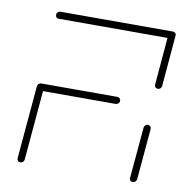

<svg xmlns="http://www.w3.org/2000/svg" viewBox="-65 -580 611 641"><g transform="rotate(10 241.0 -259.5)"><path d="M79.3 -259.3 57.8 -12.2Q57.4 -7 53.7 -3.5Q50 0 44.8 0Q39.6 0 36.5 -3.5Q33.3 -7 33.7 -12.2L55.2 -259.3ZM337.4 -260Q337.4 -254.8 333.5 -251.1Q329.6 -247.4 324.4 -247.4H66.3Q61.5 -247.4 58.3 -250.6Q55.2 -253.7 55.2 -258.5Q55.2 -263.7 59.1 -267.6Q63 -271.5 68.1 -271.5H326.3Q330.7 -271.5 334.1 -268.1Q337.4 -264.8 337.4 -260ZM425.9 -0.4Q420.7 -0.4 417.4 -3.7Q414.1 -7 414.8 -12.2L430 -185.2Q430.4 -190 434.1 -193.7Q437.8 -197.4 443 -197.4Q447.8 -197.4 451.1 -193.9Q454.4 -190.4 454.1 -185.2L438.9 -12.2Q438.1 -7 434.4 -3.7Q430.7 -0.4 425.9 -0.4ZM77 -505.2Q77 -510.7 80.9 -514.6Q84.8 -518.5 90 -518.5H471.1L469.3 -494.4H87.8Q83 -494.4 80 -497.4Q77 -500.4 77 -505.2ZM454.1 -321.5Q449.3 -321.5 445.9 -324.8Q442.6 -328.1 443 -333.3L457.8 -506.7Q458.5 -511.5 462.2 -515Q465.9 -518.5 471.1 -518.5Q475.9 -518.5 479.3 -515Q482.6 -511.5 481.9 -506.7L467 -333.3Q466.7 -328.5 463 -325Q459.3 -321.5 454.1 -321.5Z"/></g></svg>

Font: 26F Galaxy Sans Thin
Style: Italic
Weight: 100
Italic angle: -4.99998°
Designer: C₂₉H₂₅N₃O₅
Version: Version 1.200